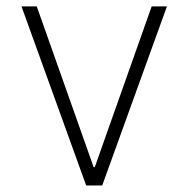

<svg xmlns="http://www.w3.org/2000/svg" viewBox="-20 -565 574 585"><path d="M488.6 -545.5 291.5 0H242.5L45.5 -545.5H92L265.3 -55.8H268.8L442.1 -545.5Z"/></svg>

Font: Inter Extra Light BETA
Style: Regular
Weight: 200
Designer: Rasmus Andersson
Foundry: rsms
Version: Version 3.011;git-f93a4a705